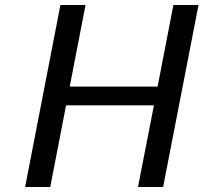

<svg xmlns="http://www.w3.org/2000/svg" viewBox="-20 -745 811 765"><path d="M629.9 0H529.8L593.3 -325.2H243.2L180.2 0H80.1L220.7 -725.1H320.8L257.8 -399.9H607.9L670.9 -725.1H771Z"/></svg>

Font: Aurulent Sans
Style: Italic
Weight: 400
Italic angle: -11°
Version: Version 2007.05.04